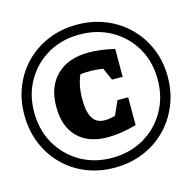

<svg xmlns="http://www.w3.org/2000/svg" viewBox="-105 -772 887 886"><g transform="rotate(-15 338.5 -328.5)"><path d="M337 13Q264 13 201.5 -12.5Q139 -38 93 -84.5Q47 -131 21.5 -193.5Q-4 -256 -4 -330Q-4 -403 21.5 -465Q47 -527 93 -573Q139 -619 201.5 -644.5Q264 -670 337 -670Q411 -670 473.5 -644.5Q536 -619 582.5 -573Q629 -527 655 -465Q681 -403 681 -330Q681 -256 655 -193.5Q629 -131 582.5 -84.5Q536 -38 473.5 -12.5Q411 13 337 13ZM337 -34Q422 -34 489 -72.5Q556 -111 594.5 -178Q633 -245 633 -330Q633 -414 594.5 -480.5Q556 -547 489 -585Q422 -623 337 -623Q253 -623 186.5 -585Q120 -547 81.5 -480.5Q43 -414 43 -330Q43 -245 81.5 -178Q120 -111 186.5 -72.5Q253 -34 337 -34ZM343 -131Q250 -131 199 -182.5Q148 -234 148 -328Q148 -424 203.5 -478Q259 -532 357 -532Q412 -532 480 -516V-383H429L403 -442Q378 -446 351 -447Q324 -448 295 -445Q273 -398 273 -330Q273 -254 302.5 -226.5Q332 -199 399 -218L429 -285H480V-152Q441 -141 406.5 -136Q372 -131 343 -131Z"/></g></svg>

Font: Piazzolla SC ExtraBold
Style: Regular
Weight: 800
Designer: Juan Pablo del Peral
Foundry: Huerta Tipografica
Version: Version 1.330